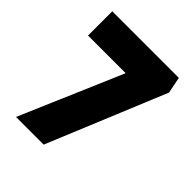

<svg xmlns="http://www.w3.org/2000/svg" viewBox="-197 -830 952 952"><g transform="rotate(45 279.0 -354.0)"><path d="M72 0 303 -538H39V-708H506L523 -622L266 0Z"/></g></svg>

Font: Lexend Deca ExtraBold
Style: Regular
Weight: 800
Designer: Bonnie Shaver-Troup, Thomas Jockin
Foundry: Lexend
Version: Version 1.008; ttfautohint (v1.8.4.7-5d5b)